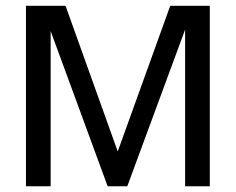

<svg xmlns="http://www.w3.org/2000/svg" viewBox="-20 -648 820 668"><path d="M70.3 0V-627.9H208L389.6 -121.1L572.3 -627.9H710V0H624V-544.9L422.9 0H354.5L156.2 -540V0Z"/></svg>

Font: Padauk
Style: Regular
Weight: 400
Designer: Debbi Hosken, Becca Hirsbrunner Spalinger
Foundry: SIL International
Version: Version 5.003